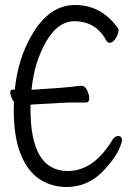

<svg xmlns="http://www.w3.org/2000/svg" viewBox="-20 -732 540 768"><path d="M247 16Q186 16 138 -15.5Q90 -47 62.5 -116Q35 -185 35 -293Q35 -308 36 -324Q31 -329 28 -338Q21 -353 21 -363Q21 -374 33 -374L39 -373Q52 -497 106 -590Q176 -712 280 -712Q386 -712 452 -619Q454 -615 454 -610Q454 -597 443 -579Q432 -561 419 -561Q410 -561 405 -570Q364 -647 277 -647Q183 -647 126 -477Q112 -428 106 -373Q108 -373 110 -373Q248 -382 269 -385Q297 -389 305 -389Q320 -389 328.5 -371Q337 -353 337 -339Q337 -322 324 -322H260Q246 -322 110 -314Q106 -314 102 -313Q102 -304 102 -295Q102 -48 251 -48Q355 -48 430 -173Q440 -188 453 -188Q468 -188 468 -169Q468 -164 460 -144Q443 -100 390 -45Q329 16 247 16Z"/></svg>

Font: LXGW WenKai Mono TC
Style: Regular
Weight: 400
Designer: LXGW / Fontworks Inc.
Foundry: LXGW / Fontworks Inc.
Version: Version 1.330